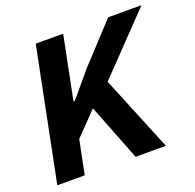

<svg xmlns="http://www.w3.org/2000/svg" viewBox="-123 -826 968 954"><g transform="rotate(-20 360.5 -349.0)"><path d="M436 0 319 -299 203 -179 167 0H22L162 -698H307L266 -494L240 -364H247L357 -495L545 -698H721L433 -398L596 0Z"/></g></svg>

Font: IBM Plex Sans
Style: Bold Italic
Weight: 700
Italic angle: -11.31°
Designer: Mike Abbink, Paul van der Laan, Pieter van Rosmalen
Foundry: Bold Monday
Version: Version 3.201